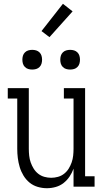

<svg xmlns="http://www.w3.org/2000/svg" viewBox="-20 -985 540 1013"><path d="M227 8Q203 8 179 1Q155 -6 136 -21.5Q117 -37 104 -58.5Q91 -80 84 -103.5Q77 -127 74 -151Q71 -175 71 -200V-465H21V-520H132V-200Q132 -182 134 -163.5Q136 -145 142 -128Q148 -111 157.5 -95.5Q167 -80 181.5 -68.5Q196 -57 214 -52Q232 -47 250 -47Q268 -47 286 -52Q304 -57 318.5 -68.5Q333 -80 342.5 -95.5Q352 -111 358 -128Q364 -145 366 -163.5Q368 -182 368 -200V-465H317V-520H429V-55H479V0H368V-95Q360 -73 347 -53.5Q334 -34 315.5 -19.5Q297 -5 274 1.5Q251 8 227 8ZM350 -618Q339 -618 329 -621Q319 -624 311.5 -631.5Q304 -639 301 -649Q298 -659 298 -670Q298 -681 301 -691Q304 -701 311.5 -708.5Q319 -716 329 -719Q339 -722 350 -722Q361 -722 371 -719Q381 -716 388.5 -708.5Q396 -701 399 -691Q402 -681 402 -670Q402 -659 399 -649Q396 -639 388.5 -631.5Q381 -624 371 -621Q361 -618 350 -618ZM150 -618Q139 -618 129 -621Q119 -624 111.5 -631.5Q104 -639 101 -649Q98 -659 98 -670Q98 -681 101 -691Q104 -701 111.5 -708.5Q119 -716 129 -719Q139 -722 150 -722Q161 -722 171 -719Q181 -716 188.5 -708.5Q196 -701 199 -691Q202 -681 202 -670Q202 -659 199 -649Q196 -639 188.5 -631.5Q181 -624 171 -621Q161 -618 150 -618ZM241 -789 199 -821 312 -965 363 -925Z"/></svg>

Font: Iosevka Curly Slab Light
Style: Regular
Weight: 300
Monospace: yes
Designer: Belleve Invis
Foundry: Belleve Invis
Version: Version 22.1.2; ttfautohint (v1.8.4)